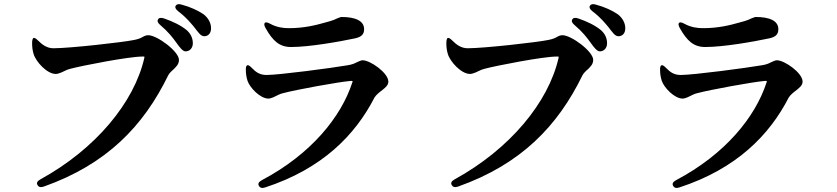

<svg xmlns="http://www.w3.org/2000/svg" viewBox="-20 -853 4040 927"><path d="M830 -649C849 -622 863 -605 876 -605C895 -605 911 -620 911 -644C911 -666 903 -688 882 -707C853 -731 815 -749 772 -764C757 -769 747 -767 743 -759C738 -751 742 -742 754 -732C793 -699 814 -671 830 -649ZM135 -645C135 -626 137 -610 142 -593C153 -555 207 -496 249 -496C257 -496 266 -499 276 -503C286 -508 293 -511 304 -516C309 -518 314 -519 320 -521C376 -536 602 -580 668 -580C677 -580 678 -581 677 -574C628 -358 441 -133 175 13C160 21 155 31 161 40C166 50 176 53 191 48C496 -60 673 -245 792 -489C797 -499 808 -510 820 -520C830 -531 844 -542 844 -564C844 -605 738 -683 696 -683C684 -683 677 -679 666 -673C659 -669 648 -664 627 -660C575 -649 317 -620 238 -620C206 -620 183 -638 163 -658C153 -668 146 -671 142 -670C138 -668 135 -660 135 -645ZM841 -798C883 -766 901 -741 916 -724C938 -696 949 -678 966 -678C985 -678 999 -692 999 -716C999 -741 987 -765 963 -784C936 -802 901 -819 856 -831C842 -835 833 -833 828 -825C824 -817 828 -808 841 -798Z M1174 -538C1169 -536 1166 -528 1167 -514C1167 -496 1170 -479 1175 -463C1186 -430 1236 -377 1276 -377C1283 -377 1291 -380 1299 -383L1326 -396C1332 -399 1338 -401 1346 -403C1409 -420 1613 -457 1670 -462C1683 -463 1684 -463 1681 -455C1627 -288 1481 -108 1244 17C1229 25 1224 35 1230 44C1235 54 1245 57 1260 52C1536 -38 1695 -201 1788 -382C1796 -395 1811 -407 1827 -419C1840 -430 1855 -441 1855 -459C1855 -501 1768 -562 1731 -562C1722 -562 1714 -557 1702 -552C1693 -547 1679 -541 1659 -538C1584 -525 1327 -491 1267 -491C1234 -491 1215 -505 1196 -525C1185 -536 1178 -540 1174 -538ZM1263 -716C1297 -656 1329 -626 1385 -626C1472 -626 1615 -651 1695 -668C1726 -675 1738 -688 1738 -712C1738 -753 1695 -771 1629 -771C1626 -771 1623 -770 1618 -768C1609 -765 1603 -762 1592 -757C1582 -753 1568 -749 1549 -744C1507 -732 1449 -717 1375 -717C1347 -717 1316 -721 1285 -738C1272 -745 1263 -747 1259 -743C1254 -738 1255 -730 1263 -716Z M2830 -649C2849 -622 2863 -605 2876 -605C2895 -605 2911 -620 2911 -644C2911 -666 2903 -688 2882 -707C2853 -731 2815 -749 2772 -764C2757 -769 2747 -767 2743 -759C2738 -751 2742 -742 2754 -732C2793 -699 2814 -671 2830 -649ZM2135 -645C2135 -626 2137 -610 2142 -593C2153 -555 2207 -496 2249 -496C2257 -496 2266 -499 2276 -503C2286 -508 2293 -511 2304 -516C2309 -518 2314 -519 2320 -521C2376 -536 2602 -580 2668 -580C2677 -580 2678 -581 2677 -574C2628 -358 2441 -133 2175 13C2160 21 2155 31 2161 40C2166 50 2176 53 2191 48C2496 -60 2673 -245 2792 -489C2797 -499 2808 -510 2820 -520C2830 -531 2844 -542 2844 -564C2844 -605 2738 -683 2696 -683C2684 -683 2677 -679 2666 -673C2659 -669 2648 -664 2627 -660C2575 -649 2317 -620 2238 -620C2206 -620 2183 -638 2163 -658C2153 -668 2146 -671 2142 -670C2138 -668 2135 -660 2135 -645ZM2841 -798C2883 -766 2901 -741 2916 -724C2938 -696 2949 -678 2966 -678C2985 -678 2999 -692 2999 -716C2999 -741 2987 -765 2963 -784C2936 -802 2901 -819 2856 -831C2842 -835 2833 -833 2828 -825C2824 -817 2828 -808 2841 -798Z M3174 -538C3169 -536 3166 -528 3167 -514C3167 -496 3170 -479 3175 -463C3186 -430 3236 -377 3276 -377C3283 -377 3291 -380 3299 -383L3326 -396C3332 -399 3338 -401 3346 -403C3409 -420 3613 -457 3670 -462C3683 -463 3684 -463 3681 -455C3627 -288 3481 -108 3244 17C3229 25 3224 35 3230 44C3235 54 3245 57 3260 52C3536 -38 3695 -201 3788 -382C3796 -395 3811 -407 3827 -419C3840 -430 3855 -441 3855 -459C3855 -501 3768 -562 3731 -562C3722 -562 3714 -557 3702 -552C3693 -547 3679 -541 3659 -538C3584 -525 3327 -491 3267 -491C3234 -491 3215 -505 3196 -525C3185 -536 3178 -540 3174 -538ZM3263 -716C3297 -656 3329 -626 3385 -626C3472 -626 3615 -651 3695 -668C3726 -675 3738 -688 3738 -712C3738 -753 3695 -771 3629 -771C3626 -771 3623 -770 3618 -768C3609 -765 3603 -762 3592 -757C3582 -753 3568 -749 3549 -744C3507 -732 3449 -717 3375 -717C3347 -717 3316 -721 3285 -738C3272 -745 3263 -747 3259 -743C3254 -738 3255 -730 3263 -716Z"/></svg>

Font: 寒蝉锦书宋Pro Soft
Style: Regular
Weight: 700
Designer: 寒蝉锦书宋{Warren} 思源宋体{Ryoko NISHIZUKA 西塚涼子 (kana & ideographs); Frank Grießhammer (Latin, Greek & Cyrillic); Wenlong ZHANG 
Foundry: Adobe & ChillType
Version: Version 2.000;Glyphs 3.1.1 (3135)